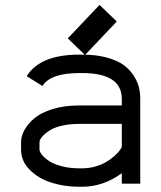

<svg xmlns="http://www.w3.org/2000/svg" viewBox="-20 -729 640 762"><path d="M306.6 -61Q334.5 -61 360.6 -68.8Q386.7 -76.7 404.8 -88.1Q422.9 -99.6 436.5 -112.1Q450.2 -124.5 456.8 -134.3Q463.4 -144 463.4 -147.9V-237.3H294.4Q259.3 -237.3 230.7 -231.2Q202.1 -225.1 185.3 -216.1Q168.5 -207 157 -196.5Q145.5 -186 141.1 -178Q136.7 -169.9 136.7 -164.6V-136.2Q136.7 -127 146.5 -114.7Q156.2 -102.5 174.6 -90.1Q192.9 -77.6 224.6 -69.3Q256.3 -61 294.4 -61ZM63.5 -164.6Q63.5 -188 76.7 -212.4Q89.8 -236.8 116 -259.3Q142.1 -281.7 188.7 -296.1Q235.4 -310.5 294.4 -310.5H463.4V-336.4Q463.4 -439 306.6 -439H294.4Q180.2 -439 148.4 -387.7L85.9 -426.8Q139.6 -512.2 294.4 -512.2H306.6Q361.8 -512.2 404.1 -500.5Q446.3 -488.8 470.7 -470.9Q495.1 -453.1 510.7 -428.5Q526.4 -403.8 531.5 -381.8Q536.6 -359.9 536.6 -336.4V0H463.4V-41.5Q389.2 12.2 306.6 12.2H294.4Q235.4 12.2 183.8 -4.2Q132.3 -20.5 97.9 -55.2Q63.5 -89.8 63.5 -136.2ZM317.4 -510.7 249 -576.7 375 -709.5 443.4 -643.6Z"/></svg>

Font: Anka/Coder
Style: Regular
Weight: 400
Monospace: yes
Version: Version 001.100